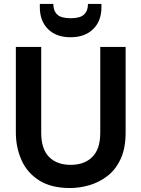

<svg xmlns="http://www.w3.org/2000/svg" viewBox="-20 -937 713 969"><path d="M334 12Q238 12 177.5 -26.5Q117 -65 88.5 -129Q60 -193 60 -268V-700H188V-267Q188 -185 227.5 -145Q267 -105 337 -105Q406 -105 446 -145Q486 -185 486 -267V-700H614V-268Q614 -189 589 -135Q564 -81 522.5 -49Q481 -17 431.5 -2.5Q382 12 334 12ZM336 -749Q264 -749 222.5 -790Q181 -831 181 -901V-917H249Q249 -883 268.5 -864Q288 -845 337 -845Q385 -845 404.5 -864Q424 -883 424 -917H492V-900Q492 -831 450 -790Q408 -749 336 -749Z"/></svg>

Font: Rethink Sans
Style: Bold
Weight: 700
Designer: The Rethink Sans project authors (Hans Thiessen). DM Sans designed by Colophon Foundry.
Foundry: Rethink Communications LLC
Version: Version 1.001